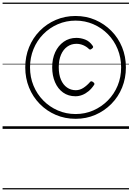

<svg xmlns="http://www.w3.org/2000/svg" viewBox="-20 -1000 1021 1490"><path d="M567 -78Q484 -78 413 -108.5Q342 -139 288.5 -193.5Q235 -248 205.5 -320.5Q176 -393 176 -477Q176 -561 205.5 -633.5Q235 -706 288.5 -760.5Q342 -815 413 -845.5Q484 -876 566 -876Q649 -876 719.5 -845.5Q790 -815 844 -760.5Q898 -706 927.5 -633.5Q957 -561 957 -477Q957 -393 927.5 -320.5Q898 -248 844 -193.5Q790 -139 719.5 -108.5Q649 -78 567 -78ZM567 -115Q640 -115 704 -143Q768 -171 817 -220.5Q866 -270 893 -335.5Q920 -401 920 -477Q920 -553 893 -619Q866 -685 817.5 -734.5Q769 -784 704.5 -812Q640 -840 567 -840Q493 -840 428.5 -812Q364 -784 315.5 -734.5Q267 -685 240 -619Q213 -553 213 -477Q213 -401 240 -335.5Q267 -270 315.5 -220.5Q364 -171 428.5 -143Q493 -115 567 -115ZM566 -253Q510 -253 469.5 -282Q429 -311 407 -362Q385 -413 385 -478Q385 -544 408.5 -595Q432 -646 474.5 -676Q517 -706 573 -706Q607 -706 641 -693Q675 -680 699 -645Q704 -638 702.5 -633Q701 -628 694 -623Q686 -616 680.5 -615.5Q675 -615 670 -620Q652 -638 626.5 -649Q601 -660 573 -660Q533 -660 502 -638Q471 -616 453.5 -575.5Q436 -535 436 -478Q436 -421 453 -381.5Q470 -342 500 -321Q530 -300 568 -300Q599 -300 627 -318Q655 -336 680 -365Q684 -370 690.5 -369Q697 -368 704 -362Q711 -357 712.5 -351.5Q714 -346 710 -341Q691 -312 667.5 -292.5Q644 -273 618 -263Q592 -253 566 -253ZM0 460H981V470H0ZM0 -20H981V0H0ZM0 -505H981V-500H0ZM0 -980H981V-970H0Z"/></svg>

Font: Playwrite NO Guides
Style: Regular
Weight: 400
Designer: Veronika Burian, José Scaglione
Foundry: TypeTogether
Version: Version 1.003